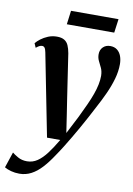

<svg xmlns="http://www.w3.org/2000/svg" viewBox="-141 -755 739 1065"><g transform="rotate(10 229.0 -222.0)"><path d="M70 -440.5Q66.5 -458.5 61 -465.5Q55.5 -472.5 47 -472.5Q38.5 -472.5 30.5 -468.2Q22.5 -464 13 -456L2.5 -480Q12 -492 29.2 -505.2Q46.5 -518.5 69.5 -528Q92.5 -537.5 119 -537.5Q145 -537.5 160.5 -528.2Q176 -519 184 -501Q192 -483 196.5 -457.5Q202 -421 208.2 -379.2Q214.5 -337.5 221 -293.5Q227.5 -249.5 234.2 -206Q241 -162.5 247 -123L262.5 -20L314 -120Q334.5 -162 350.2 -196.8Q366 -231.5 376.5 -261Q387 -290.5 392.2 -316.2Q397.5 -342 397.5 -365.5Q397 -391 388.5 -409.2Q380 -427.5 371.5 -444.2Q363 -461 363 -481.5Q363 -506.5 378.8 -522Q394.5 -537.5 419 -537.5Q443 -537.5 458.5 -525.2Q474 -513 481.5 -492.5Q489 -472 489 -447Q489 -407 477 -364.5Q465 -322 445 -278Q425 -234 400 -188Q384.5 -158 367.8 -127Q351 -96 333.8 -65.2Q316.5 -34.5 298.5 -4Q280.5 26.5 262.5 55.5Q244.5 84.5 225.5 112Q198 154 170 184.5Q142 215 111.2 231.2Q80.5 247.5 44.5 247.5Q19.5 247.5 -2.5 241.5Q-24.5 235.5 -39.5 226.5L-10 138Q0.5 147 22.8 159.8Q45 172.5 74 172.5Q106 172.5 132.5 154.5Q159 136.5 184 103.2Q209 70 236 24H161.5ZM170.5 -692H438L427.5 -614.5H160.5Z"/></g></svg>

Font: Merriweather 96pt SemiBold
Style: Italic
Weight: 600
Italic angle: -7.8°
Version: Version 2.101